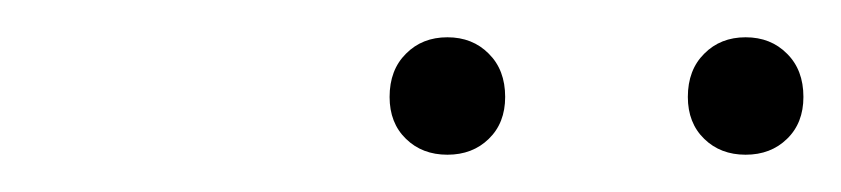

<svg xmlns="http://www.w3.org/2000/svg" viewBox="-20 -763 451 103"><path d="M380 -680Q366.5 -680 357.8 -688.5Q349 -697 349 -711Q349 -725.5 357.8 -734.2Q366.5 -743 380 -743Q393.5 -743 402.2 -734.2Q411 -725.5 411 -711Q411 -697 402.2 -688.5Q393.5 -680 380 -680ZM220 -680Q206.5 -680 197.8 -688.5Q189 -697 189 -711Q189 -725.5 197.8 -734.2Q206.5 -743 220 -743Q233.5 -743 242.2 -734.2Q251 -725.5 251 -711Q251 -697 242.2 -688.5Q233.5 -680 220 -680Z"/></svg>

Font: Encode Sans Condensed Thin
Style: Regular
Weight: 100
Width: 3
Designer: Multiple Designers
Foundry: Impallari Type
Version: Version 3.000; ttfautohint (v1.8.3) -l 8 -r 50 -G 200 -x 14 